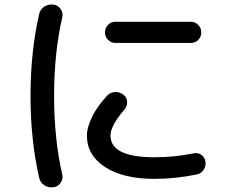

<svg xmlns="http://www.w3.org/2000/svg" viewBox="-20 -785 1040 851"><path d="M826.2 -688.5Q844.7 -688.5 858.4 -674.8Q872.1 -661.1 872.1 -640.6Q872.1 -622.1 858.9 -608.4Q845.7 -594.7 826.2 -594.7H491.2Q472.7 -594.7 459 -608.4Q445.3 -622.1 445.3 -640.6Q445.3 -660.2 458.5 -674.3Q471.7 -688.5 491.2 -688.5ZM216.8 44.9Q194.3 47.9 176.3 36.1Q158.2 24.4 153.3 2Q115.2 -166 115.2 -359.9Q115.2 -553.7 153.3 -721.7Q158.2 -744.1 176.8 -755.9Q195.3 -767.6 216.8 -764.6Q236.3 -762.7 248.5 -745.1Q260.7 -727.5 255.9 -708Q219.7 -549.8 219.7 -359.9Q219.7 -169.9 255.9 -11.7Q260.7 7.8 248.5 25.4Q236.3 43 216.8 44.9ZM665 7.8Q526.4 7.8 445.8 -44.4Q365.2 -96.7 365.2 -184.6Q365.2 -220.7 388.7 -268.1Q412.1 -315.4 455.1 -361.3Q468.8 -376 490.2 -377Q511.7 -377.9 528.3 -364.3Q543 -352.5 543.5 -333Q543.9 -313.5 531.2 -298.8Q470.7 -229.5 469.7 -184.6Q469.7 -87.9 665 -87.9Q752.9 -87.9 838.9 -105.5Q857.4 -109.4 872.6 -98.6Q887.7 -87.9 890.6 -69.3Q893.6 -49.8 882.8 -32.7Q872.1 -15.6 852.5 -11.7Q755.9 7.8 665 7.8Z"/></svg>

Font: Rounded Mgen+ 1m medium
Style: Regular
Weight: 500
Designer: [Source Han Sans]
Ryoko NISHIZUKA  (kana & ideographs); Paul D. Hunt (Latin, Greek & Cyrillic); Wenlong ZHANG  (bopomofo
Version: Version 1.059.20150602